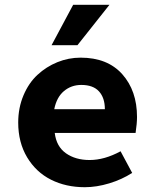

<svg xmlns="http://www.w3.org/2000/svg" viewBox="-20 -761 640 793"><path d="M192.9 -574.2 282.2 -741.2H432.1L299.8 -574.2ZM330.1 12.2Q252.4 12.2 190.7 -18.8Q128.9 -49.8 92 -111.3Q55.2 -172.9 55.2 -254.9Q55.2 -315.4 76.9 -366.9Q98.6 -418.5 134.8 -451.9Q170.9 -485.4 217 -504.2Q263.2 -522.9 313 -522.9Q423.8 -522.9 484.9 -454.6Q545.9 -386.2 545.9 -277.8Q545.9 -251.5 540 -211.9H206.1Q212.9 -155.8 252.4 -127.9Q292 -100.1 350.1 -100.1Q411.6 -100.1 478 -136.2L525.9 -46.9Q483.4 -19.5 431.2 -3.7Q378.9 12.2 330.1 12.2ZM204.1 -310.1H413.1Q413.1 -356.9 388.9 -383.5Q364.7 -410.2 315.9 -410.2Q274.4 -410.2 244.1 -384.8Q213.9 -359.4 204.1 -310.1Z"/></svg>

Font: Office Code Pro Bold
Style: Regular
Weight: 700
Designer: Nathan Rutzky & Paul D. Hunt
Foundry: Adobe Systems Incorporated
Version: Version 1.004;PS 001.004;hotconv 1.0.70;makeotf.lib2.5.58329